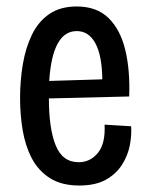

<svg xmlns="http://www.w3.org/2000/svg" viewBox="-20 -561 460 593"><path d="M225 12Q170 12 134 -11Q98 -34 78 -72.5Q58 -111 50 -159Q42 -207 42 -258Q42 -312 50.5 -362.5Q59 -413 78.5 -453.5Q98 -494 132 -517.5Q166 -541 217 -541Q279 -541 315.5 -505Q352 -469 367 -406.5Q382 -344 379 -263L131 -257Q131 -164 152 -112Q173 -60 223 -60Q259 -60 282.5 -89Q306 -118 303 -176L385 -171Q387 -144 381 -112.5Q375 -81 357 -52.5Q339 -24 307 -6Q275 12 225 12ZM217 -465Q142 -465 132 -311L296 -316Q295 -390 274.5 -427.5Q254 -465 217 -465Z"/></svg>

Font: Bricolage Grotesque 10pt Condensed
Style: Regular
Weight: 400
Width: 3
Designer: Mathieu Triay
Foundry: Atelier Triay
Version: Version 1.000; ttfautohint (v1.8.4.7-5d5b);gftools[0.9.29]